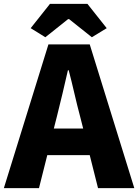

<svg xmlns="http://www.w3.org/2000/svg" viewBox="-28 -975 716 995"><path d="M207 -782 131 -829 231 -955H425L525 -829L448 -782L330 -876H325ZM-8 0 223 -745H437L668 0H480L437 -171H217L174 0ZM251 -309H403L387 -372Q372 -428 357.5 -491Q343 -554 328 -611H324Q311 -553 296 -490.5Q281 -428 267 -372Z"/></svg>

Font: Source Han Sans TC Heavy
Style: Regular
Weight: 900
Designer: Ryoko NISHIZUKA Ë•øÂ°öÊ∂ºÂ≠ê (kana, bopomofo & ideographs); Paul D. Hunt (Latin, Greek & Cyrillic); Sandoll Communicatio
Foundry: Adobe
Version: Version 2.004;hotconv 1.0.118;makeotfexe 2.5.65603